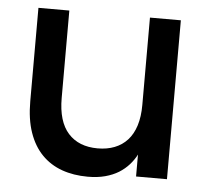

<svg xmlns="http://www.w3.org/2000/svg" viewBox="-45 -587 703 650"><g transform="rotate(5 307.0 -262.5)"><path d="M165 -243Q165 -163 200.8 -123.2Q236.5 -83.5 301 -83.5Q333 -83.5 358.5 -93.5Q384 -103.5 402 -123.2Q420 -143 429.5 -173Q439 -203 439 -243V-540H544V0H439V-74.5Q429.5 -56 415 -39.8Q400.5 -23.5 380.8 -11.2Q361 1 335 8Q309 15 276 15Q227.5 15 187.8 0.8Q148 -13.5 119.5 -42.8Q91 -72 75.5 -116.8Q60 -161.5 60 -222.5V-540H165Z"/></g></svg>

Font: Vela Sans SemBd
Style: Regular
Weight: 600
Designer: Principal design: Mikhail Sharanda - project Manrope.
Design modification: Ravid Balaliev
Foundry: Mikhail Sharanda
Version: Version 1.001